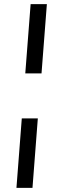

<svg xmlns="http://www.w3.org/2000/svg" viewBox="-20 -732 303 934"><path d="M129 -712H208L182 -375H103ZM86 -156H164L138 182H60Z"/></svg>

Font: Muli
Style: Italic
Weight: 400
Italic angle: -4.541°
Designer: Vernon Adams
Foundry: Vernon Adams
Version: Version 2.001